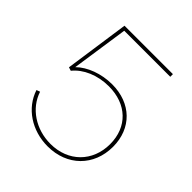

<svg xmlns="http://www.w3.org/2000/svg" viewBox="-192 -832 973 973"><g transform="rotate(45 294.0 -346.0)"><path d="M302 8C441 8 538 -88 538 -225C538 -357 447 -446 311 -446C234 -446 160 -418 117 -375L162 -681H492V-700H145L95 -352L114 -346C154 -396 226 -427 306 -427C434 -427 518 -347 518 -224C518 -99 430 -11 303 -11C198 -11 108 -71 79 -161L60 -154C92 -56 188 8 302 8Z"/></g></svg>

Font: Fixel Text Thin
Style: Regular
Weight: 100
Width: 4
Designer: AlfaBravo + MacPaw
Foundry: Kyrylo Tkachov, Marchela Mozhyna, Serhii Makarenko, Maria Weinstein, Zakhar Kryvoshyya
Version: Version 1.211